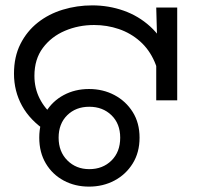

<svg xmlns="http://www.w3.org/2000/svg" viewBox="-20 -686 741 714"><path d="M153 -198Q92 -238 62 -292.5Q32 -347 32 -412Q32 -475 56 -522.5Q80 -570 120.5 -602Q161 -634 213.5 -650Q266 -666 323 -666Q384 -666 439.5 -646.5Q495 -627 538.5 -587.5Q582 -548 607 -488.5Q632 -429 632 -348H575Q575 -410 555 -456Q535 -502 500.5 -532.5Q466 -563 422 -578Q378 -593 330 -593Q272 -593 221.5 -571.5Q171 -550 139.5 -508Q108 -466 108 -404Q108 -358 127.5 -319.5Q147 -281 181 -254L153 -198ZM561 -475 565 -513 561 -658H639V-313H561ZM311 8Q259 8 217 -14.5Q175 -37 150.5 -78Q126 -119 126 -174Q126 -229 150.5 -269.5Q175 -310 217 -332.5Q259 -355 311 -355Q363 -355 405.5 -332.5Q448 -310 473.5 -269.5Q499 -229 499 -174Q499 -119 473.5 -78Q448 -37 405.5 -14.5Q363 8 311 8ZM312 -57Q362 -57 394.5 -89Q427 -121 427 -174Q427 -226 394.5 -257.5Q362 -289 312 -289Q262 -289 230 -257.5Q198 -226 198 -174Q198 -122 230.5 -89.5Q263 -57 312 -57Z"/></svg>

Font: uoriya05
Style: Book
Weight: 400
Designer: Jelle Bosma - Monotype Design Team
Foundry: Monotype Imaging Inc.
Version: Version 2.003